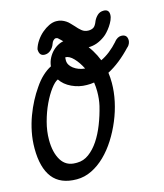

<svg xmlns="http://www.w3.org/2000/svg" viewBox="-155 -962 945 1104"><g transform="rotate(-15 317.0 -409.5)"><path d="M233 -549Q221 -540 212 -540Q210 -539 209.5 -539Q209 -539 207 -538Q204 -544 201 -550Q198 -556 196 -562ZM360 -464Q314 -464 271.5 -484Q229 -504 207 -538Q188 -530 164 -498Q140 -466 118.5 -420.5Q97 -375 82.5 -321Q68 -267 68 -215Q68 -140 96.5 -93.5Q125 -47 182 -47H191Q229 -47 261.5 -71Q294 -95 320 -134Q346 -173 366 -224Q386 -275 399 -329Q408 -368 408 -413Q408 -427 407 -440Q406 -453 404 -467Q393 -465 382.5 -464.5Q372 -464 360 -464ZM86 -524Q110 -560 136 -584Q162 -608 188 -621Q191 -648 203 -670.5Q215 -693 232 -709Q249 -725 268.5 -734Q288 -743 307 -743Q333 -743 358 -730Q383 -717 405 -695Q427 -673 445.5 -643Q464 -613 477 -580Q531 -605 583 -663H582Q602 -686 623 -686Q659 -686 659 -650Q659 -642 655 -632Q651 -622 642 -613V-614Q570 -537 498 -500Q500 -486 501 -470Q502 -454 502 -439Q502 -386 490 -330Q478 -274 455.5 -220Q433 -166 402.5 -118Q372 -70 334.5 -33.5Q297 3 254 24Q211 45 165 45Q68 45 21.5 -14.5Q-25 -74 -25 -189Q-25 -239 -15.5 -286.5Q-6 -334 10 -377Q26 -420 45.5 -457Q65 -494 86 -524ZM390 -525Q386 -533 383 -541.5Q380 -550 375 -558Q380 -557 383.5 -557Q387 -557 392 -557Q394 -557 396 -557Q398 -557 403 -558Q405 -558 408 -558.5Q411 -559 413 -559ZM280 -632Q280 -604 307.5 -583Q335 -562 375 -558Q355 -598 330 -624Q305 -650 282 -650Q281 -650 280.5 -644.5Q280 -639 280 -632ZM269 -766Q267 -768 267 -768ZM231 -744Q225 -725 209 -710Q193 -695 172 -695Q139 -695 139 -736Q146 -761 162 -784.5Q178 -808 198.5 -825.5Q219 -843 241 -853.5Q263 -864 284 -864Q302 -864 315.5 -859Q329 -854 340.5 -846.5Q352 -839 361.5 -828.5Q371 -818 381 -808Q395 -791 411.5 -777.5Q428 -764 451 -764Q468 -764 480.5 -771.5Q493 -779 504 -808Q512 -825 526.5 -838.5Q541 -852 563 -852Q595 -852 595 -820Q595 -805 587.5 -788Q580 -771 569 -755Q558 -739 546 -726Q534 -713 524 -706Q501 -689 476.5 -680Q452 -671 425 -671Q380 -671 352 -691Q324 -711 300 -736Q291 -745 282.5 -753.5Q274 -762 269 -766H270Q263 -770 257 -770Q249 -770 241.5 -762Q234 -754 232 -746Z"/></g></svg>

Font: Discipuli Britannica Bold
Style: Regular
Weight: 700
Designer: Peter Wiegel
Foundry: Peter Wiegel
Version: Version 0.001 2009